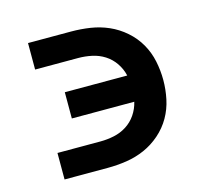

<svg xmlns="http://www.w3.org/2000/svg" viewBox="-82 -613 763 707"><g transform="rotate(-15 300.0 -260.0)"><path d="M81 0V-101H245Q271 -101 297 -106.5Q323 -112 345 -126Q367 -140 382 -162Q397 -184 403 -210H165V-310H403Q397 -336 382 -358Q367 -380 345 -394Q323 -408 297 -413.5Q271 -419 245 -419H81V-520H245Q282 -520 318 -514.5Q354 -509 387 -494.5Q420 -480 448 -455.5Q476 -431 494 -399.5Q512 -368 519.5 -332Q527 -296 527 -260Q527 -224 519.5 -188Q512 -152 494 -120.5Q476 -89 448 -64.5Q420 -40 387 -25.5Q354 -11 318 -5.5Q282 0 245 0Z"/></g></svg>

Font: Zed Sans Extended
Style: Bold
Weight: 700
Width: 7
Designer: Belleve Invis
Foundry: Belleve Invis
Version: Version 1.0.0; ttfautohint (v1.8.4)